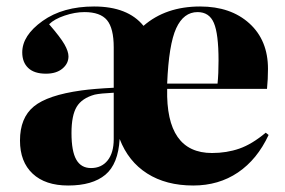

<svg xmlns="http://www.w3.org/2000/svg" viewBox="-20 -552 870 586"><path d="M188 14.2Q118.2 14.2 79.6 -22Q41 -58.1 41 -123Q41 -192.4 83.3 -227.1Q125.5 -261.7 228 -275.9Q266.1 -281.2 327.1 -284.2V-407.2Q327.1 -465.8 306.6 -490.5Q286.1 -515.1 237.8 -515.1Q209 -515.1 177.2 -504.4Q145.5 -493.7 129.9 -478Q164.6 -438 176.8 -416.5Q189 -395 189 -379.9Q189 -357.9 170.4 -342.5Q151.9 -327.1 120.1 -327.1Q84.5 -327.1 66.2 -344.5Q47.9 -361.8 47.9 -392.1Q47.9 -443.8 109.9 -488Q171.9 -532.2 267.1 -532.2Q370.1 -532.2 418 -473.1Q485.8 -532.2 590.8 -532.2Q684.1 -532.2 741 -480.7Q797.9 -429.2 797.9 -341.8Q797.9 -310.5 794.9 -280.8H490.2Q485.8 -85 627 -85Q671.9 -85 710.4 -98.4Q749 -111.8 791 -147L799.8 -140.1Q765.1 -65.4 706.3 -25.6Q647.5 14.2 569.8 14.2Q486.8 14.2 429.2 -22.5Q371.6 -59.1 345.2 -127.9Q340.8 -51.3 301.5 -18.6Q262.2 14.2 188 14.2ZM490.2 -296.9H644Q647 -326.7 647 -367.2Q647 -448.7 632.8 -481.9Q618.7 -515.1 583 -515.1Q540.5 -515.1 517.8 -465.8Q495.1 -416.5 490.2 -296.9ZM257.8 -39.1Q290 -39.1 308.6 -62.5Q327.1 -85.9 327.1 -127V-269Q286.6 -267.1 269 -263.2Q230 -252.4 214.1 -226.1Q198.2 -199.7 198.2 -146Q198.2 -90.3 212.9 -64.7Q227.5 -39.1 257.8 -39.1Z"/></svg>

Font: Display Regular
Style: Bold
Weight: 700
Designer: Latin by Veronika Burian and Jose Scaglione. Greek by Irene Vlachou. Cyrillic by Vera Evstafieva.
Foundry: TypeTogether
Version: Version 3.002